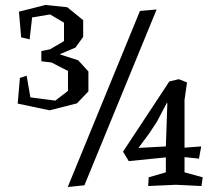

<svg xmlns="http://www.w3.org/2000/svg" viewBox="-20 -747 879 771"><path d="M319 -3 252 4 542 -703 609 -709ZM253 -462 187 -496 146 -501V-542L181 -549L237 -582V-656L181 -689L109 -677L99 -589L65 -597L56 -700L162 -727L250 -718L314 -666V-599L283 -556L222 -530V-528L294 -505L335 -460V-380L289 -332L179 -304L51 -331L60 -434L87 -443L102 -356L202 -343L253 -382ZM794 -35 789 0 686 -5 575 0 577 -35 646 -55V-115L497 -100L474 -138L660 -420L698 -429L731 -416L721 -346V-154L788 -159L779 -110L721 -116V-55ZM646 -159 652 -332 650 -334 610 -258 579 -211 536 -153Z"/></svg>

Font: Alike Angular
Style: Regular
Weight: 400
Designer: Sveta Sebyakina
Foundry: Cyreal (www.cyreal.org)
Version: Version 1.300; ttfautohint (v1.8.4.7-5d5b)